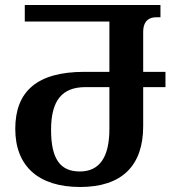

<svg xmlns="http://www.w3.org/2000/svg" viewBox="-20 -734 718 767"><path d="M300 13C469 13 552 -74 552 -230V-386H641V-447H552V-606C552 -653 578 -665 604 -665H621V-714H79V-648H417V-447H317C128 -447 41 -369 41 -219C41 -71 133 13 300 13ZM299 -49C222 -49 184 -97 184 -215C184 -332 227 -386 322 -386H417V-219C417 -108 379 -49 299 -49Z"/></svg>

Font: Noto Serif Georgian SemiBold
Style: Regular
Weight: 600
Designer: Monotype Design Team, Akaki Razmadze
Foundry: Google LLC
Version: Version 2.003